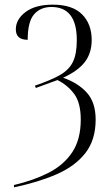

<svg xmlns="http://www.w3.org/2000/svg" viewBox="-20 -565 472 825"><path d="M40 230Q125 210 189.5 177Q254 144 290.5 89Q327 34 327 -51Q327 -123 299 -161Q271 -199 227 -221L134 -187L130 -197Q198 -220 237.5 -242.5Q277 -265 293.5 -299.5Q310 -334 310 -393Q310 -535 201 -535Q154 -535 126.5 -503.5Q99 -472 99 -394Q48 -394 48 -439Q48 -482 90 -513.5Q132 -545 207 -545Q291 -545 332.5 -503.5Q374 -462 374 -393Q374 -337 344.5 -298.5Q315 -260 251 -231Q315 -209 353 -167Q391 -125 391 -51Q391 36 347 92.5Q303 149 224 183.5Q145 218 40 240Z"/></svg>

Font: Noto Serif Display SemiCondensed Light
Style: Regular
Weight: 300
Width: 4
Designer: Monotype Design Team
Foundry: Monotype Imaging Inc.
Version: Version 2.009